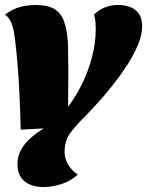

<svg xmlns="http://www.w3.org/2000/svg" viewBox="-24 -550 590 770"><path d="M149 200Q103 200 74.5 177Q46 154 46 108Q46 77 60 51.5Q74 26 98 4.5Q122 -17 151 -35L59 -30Q57 -112 54 -173Q51 -234 47 -285Q43 -336 37 -385Q32 -432 22.5 -456Q13 -480 -4 -491Q26 -514 56.5 -522Q87 -530 118 -530Q168 -530 194.5 -513.5Q221 -497 232.5 -465Q244 -433 248 -385Q249 -374 249 -349.5Q249 -325 249.5 -302Q250 -279 250 -271L249 -122Q281 -164 306 -215.5Q331 -267 345.5 -323Q360 -379 360 -434Q360 -446 359 -461Q358 -476 353 -491Q369 -508 393.5 -519Q418 -530 450 -530Q474 -530 496 -522.5Q518 -515 532 -496.5Q546 -478 546 -444Q546 -410 529 -369.5Q512 -329 485 -287.5Q458 -246 427 -207Q396 -168 367.5 -137Q339 -106 320 -86Q286 -53 260.5 -20.5Q235 12 235 60Q235 86 249.5 110.5Q264 135 288 150Q260 176 223 188Q186 200 149 200Z"/></svg>

Font: Sansita Swashed Light Black
Style: Regular
Weight: 900
Version: Version 1.003